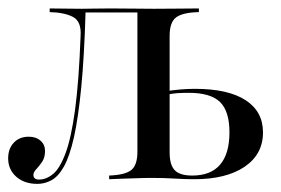

<svg xmlns="http://www.w3.org/2000/svg" viewBox="-23 -435 682 466"><path d="M67.7 11.3Q36.3 11.3 16.5 -6Q-3.2 -23.4 -3.2 -50.8Q-3.2 -74.2 10.5 -88.7Q24.2 -103.2 46.8 -103.2Q64.5 -103.2 75.4 -93.5Q86.3 -83.9 86.3 -68.5Q86.3 -52.4 79 -41.9Q71.8 -31.5 64.9 -24.2Q58.1 -16.9 58.1 -10.5Q58.1 0.8 71.8 0.8Q89.5 0.8 106 -12.9Q122.6 -26.6 136.3 -63.7Q150 -100.8 159.3 -169.4Q168.5 -237.9 172.6 -347.6Q175 -383.1 154 -394Q133.1 -404.8 97.6 -405.6V-414.5Q111.3 -414.5 133.9 -414.1Q156.5 -413.7 175 -413.7Q189.5 -413.7 204.8 -414.1Q220.2 -414.5 244.4 -414.5Q275.8 -414.5 300.4 -414.1Q325 -413.7 350.8 -413.7Q380.6 -413.7 412.5 -414.1Q444.4 -414.5 459.7 -414.5V-405.6Q421 -404.8 404.8 -393.1Q388.7 -381.5 388.7 -347.6V-65.3Q388.7 -34.7 401.2 -21.8Q413.7 -8.9 443.5 -8.9Q488.7 -8.9 511.3 -35.5Q533.9 -62.1 533.9 -113.7Q533.9 -165.3 510.9 -187.5Q487.9 -209.7 435.5 -209.7Q420.2 -209.7 407.3 -208.9Q394.4 -208.1 375.8 -204V-212.9Q394.4 -216.1 412.9 -217.7Q431.5 -219.4 450 -219.4Q530.6 -219.4 573 -191.9Q615.3 -164.5 615.3 -113.7Q615.3 -60.5 570.6 -30.2Q525.8 0 448.4 0Q426.6 0 400.8 -1.6Q375 -3.2 346 -3.2Q328.2 -3.2 308.1 -2.4Q287.9 -1.6 270.6 -1.2Q253.2 -0.8 241.9 0V-8.9Q281.5 -10.5 296 -22.6Q310.5 -34.7 310.5 -66.9V-406.5L312.1 -404.8H181.5L184.7 -406.5Q181.5 -297.6 174.2 -223Q166.9 -148.4 156.5 -102Q146 -55.6 132.3 -31Q118.5 -6.5 102 2.4Q85.5 11.3 67.7 11.3Z"/></svg>

Font: Playfair 144pt
Style: Regular
Weight: 400
Designer: Claus Eggers Sørensen
Foundry: Claus Eggers Sørensen
Version: Version 2.001;gftools[0.9.30]